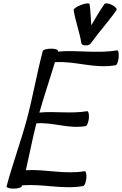

<svg xmlns="http://www.w3.org/2000/svg" viewBox="-20 -1102 723 1136"><path d="M519 -848C566 -914 623 -975 669 -1042C674 -1050 662 -1063 642 -1073C623 -1083 603 -1085 598 -1078C569 -1037 545 -994 520 -952C517 -994 516 -1037 510 -1078C509 -1085 486 -1083 460 -1073C434 -1063 414 -1050 416 -1042C426 -975 451 -914 461 -848C463 -837 474 -832 487 -834C499 -832 512 -837 519 -848ZM233 -800C198 -667 175 -533 140 -400C104 -267 55 -133 19 0C17 8 35 14 60 14C85 14 107 8 109 0C109 -2 110 -4 110 -5C234 -16 345 20 472 -1C480 -2 488 -23 491 -47C493 -72 488 -91 480 -89C358 -69 251 -102 133 -95C154 -187 172 -280 195 -372C297 -380 383 -338 487 -356C495 -357 503 -378 506 -402C508 -427 503 -446 495 -444C397 -428 308 -445 213 -436C241 -535 275 -634 305 -734C429 -742 536 -694 664 -716C672 -717 680 -738 682 -762C684 -787 680 -806 672 -804C550 -784 441 -807 323 -797V-800C325 -808 307 -814 282 -814C257 -814 235 -808 233 -800Z"/></svg>

Font: Nupuram Condensed Oblique
Style: Regular
Weight: 400
Width: 3
Designer: Santhosh Thottingal (santhosh.thottingal@gmail.com)
Foundry: SMC
Version: Version 1.000